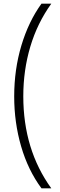

<svg xmlns="http://www.w3.org/2000/svg" viewBox="-20 -819 332 1055"><path d="M58 -289Q58 -437 97.5 -569Q137 -701 208 -799H262Q185 -692 146.5 -562.5Q108 -433 108 -290Q108 3 262 216H208Q134 116 96 -15Q58 -146 58 -289Z"/></svg>

Font: Noto Sans Sinhala UI ExtraCondensed Light
Style: Regular
Weight: 300
Width: 2
Designer: Jelle Bosma - Monotype Design Team
Foundry: Monotype Imaging Inc.
Version: Version 2.006; ttfautohint (v1.8.4.7-5d5b)